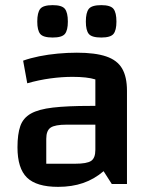

<svg xmlns="http://www.w3.org/2000/svg" viewBox="-20 -716 590 747"><path d="M206 11Q122 11 85 -25Q48 -61 48 -143Q48 -194 59 -225.5Q70 -257 100 -274Q130 -291 186 -297.5Q242 -304 332 -304H381V-231H239Q194 -231 177 -219.5Q160 -208 160 -176V-79H273Q318 -79 334.5 -90Q351 -101 351 -133V-407Q319 -417 262 -417Q221 -417 176.5 -411Q132 -405 86 -392L70 -480Q98 -490 132.5 -497Q167 -504 205 -507.5Q243 -511 279 -511Q350 -511 393 -496.5Q436 -482 455 -449.5Q474 -417 474 -363V0H415L383 -50Q347 -19 303.5 -4Q260 11 206 11ZM374 -570Q337 -570 325.5 -584Q314 -598 314 -632Q314 -667 325.5 -681.5Q337 -696 374 -696Q410 -696 421.5 -681.5Q433 -667 433 -632Q433 -598 421.5 -584Q410 -570 374 -570ZM185 -570Q148 -570 136.5 -584Q125 -598 125 -632Q125 -667 136.5 -681.5Q148 -696 185 -696Q221 -696 232.5 -681.5Q244 -667 244 -632Q244 -598 232.5 -584Q221 -570 185 -570Z"/></svg>

Font: Changa Medium
Style: Regular
Weight: 500
Designer: Eduardo Rodriguez Tunni
Foundry: Eduardo Rodriguez Tunni
Version: Version 3.003